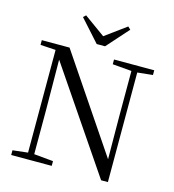

<svg xmlns="http://www.w3.org/2000/svg" viewBox="-134 -1057 1065 1176"><g transform="rotate(15 398.0 -469.5)"><path d="M266 -945 427 -829H373L533 -946L550 -930L427 -792H374L250 -930ZM44 0V-30L150 -42H172L301 -30V0ZM140 0V-705H176L179 -319V0ZM501 -698V-728H756V-698L651 -687H631ZM616 7 167 -654 165 -655 141 -692 43 -698V-728H219L641 -103L624 -97L622 -395V-728H659V7Z"/></g></svg>

Font: Noto Serif KR
Style: Regular
Weight: 400
Designer: Ryoko NISHIZUKA  (kana & ideographs); Frank Grießhammer (Latin, Greek & Cyrillic); Wenlong ZHANG  (bopomofo); Sandoll Co
Foundry: Adobe
Version: Version 2.003-H1;hotconv 1.1.1;makeotfexe 2.6.0